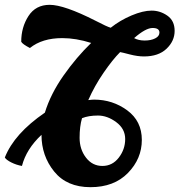

<svg xmlns="http://www.w3.org/2000/svg" viewBox="-53 -754 744 796"><path d="M205 -596Q122 -596 71 -555Q40 -571 35 -581Q35 -641 65 -687.5Q95 -734 153 -734Q213 -734 343 -668Q391 -643 406 -639Q445 -670 492.5 -690Q540 -710 575.5 -710Q611 -710 641 -689Q671 -668 671 -626Q671 -584 637.5 -552Q604 -520 544 -520Q517 -520 484.5 -528.5Q452 -537 445 -538Q414 -507 376.5 -452.5Q339 -398 313 -339Q329 -341 337 -341Q414 -341 474.5 -296.5Q535 -252 535 -174Q535 -96 477.5 -37Q420 22 322 22Q224 22 171.5 -43Q119 -108 119 -195Q56 -136 38 -66Q15 -70 -6 -80.5Q-27 -91 -33 -101Q6 -200 133 -287Q157 -365 210.5 -441Q264 -517 325 -576Q262 -596 205 -596ZM287 -264Q277 -230 277 -182.5Q277 -135 303.5 -100.5Q330 -66 371.5 -66Q413 -66 439.5 -100.5Q466 -135 466 -177.5Q466 -220 429 -247.5Q392 -275 353 -275Q314 -275 287 -264ZM608 -619Q608 -638 579.5 -638Q551 -638 503 -596Q521 -586 547 -586Q573 -586 590.5 -595Q608 -604 608 -619Z"/></svg>

Font: Oleo Script Swash Caps
Style: Regular
Weight: 400
Designer: Soytutype
Foundry: Soytutype
Version: Version 1.002